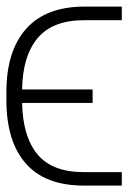

<svg xmlns="http://www.w3.org/2000/svg" viewBox="-20 -566 404 585"><path d="M235.8 -41.5H351.1V-0.5H235.8Q117.7 -0.5 58.6 -67.9Q-0.5 -135.3 -0.5 -260.7V-285.6Q-0.5 -410.2 59.3 -477.8Q119.1 -545.4 235.8 -545.9H351.1V-504.4H235.8Q140.1 -504.4 94.5 -449.7Q48.8 -395 47.4 -293.5H262.2V-252.4H47.4Q49.3 -149.9 94.2 -95.7Q139.2 -41.5 235.8 -41.5Z"/></svg>

Font: Inter Display Extra Light
Style: Regular
Weight: 200
Designer: Rasmus Andersson
Foundry: rsms
Version: Version 4.000;git-4fc901f